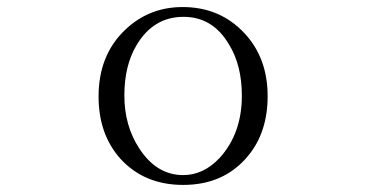

<svg xmlns="http://www.w3.org/2000/svg" viewBox="-20 -561 1040 545"><path d="M498.5 -541Q604.5 -541 673.8 -466.8Q739.7 -396.5 739.7 -288.1Q739.7 -186 684.6 -119.1Q616.7 -36.1 500 -36.1Q389.6 -36.1 321.8 -110.4Q259.8 -179.7 259.8 -287.1Q259.8 -404.3 335 -476.1Q402.8 -541 498.5 -541ZM501 -513.2Q415 -513.2 367.2 -432.1Q333 -374.5 333 -290Q333 -204.6 375 -140.1Q424.3 -64 500 -64Q557.6 -64 603.5 -112.8Q666.5 -182.1 666.5 -289.1Q666.5 -375.5 630.4 -434.1Q584.5 -513.2 501 -513.2Z"/></svg>

Font: I.Ming
Style: Regular
Weight: 400
Designer: Ichiten Fonts Project
Version: Version 6.11; Dec 27, 2019